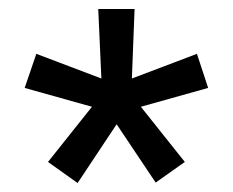

<svg xmlns="http://www.w3.org/2000/svg" viewBox="-20 -767 519 428"><path d="M153 -359 87 -406 185 -529 35 -571 61 -647 206 -592 199 -747H280L274 -592L419 -647L444 -571L294 -529L392 -406L327 -360L240 -490Z"/></svg>

Font: IBM Plex Sans Text
Style: Regular
Weight: 450
Designer: Mike Abbink, Paul van der Laan, Pieter van Rosmalen
Foundry: Bold Monday
Version: Version 3.005